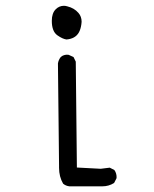

<svg xmlns="http://www.w3.org/2000/svg" viewBox="-20 -553 540 673"><path d="M338.9 100.1Q361.3 100.1 379.9 88.4L388.2 72.3Q388.7 70.3 388.7 68.4Q388.7 53.7 380.9 43L364.7 34.7L333 38.6L249.5 34.2L245.6 -336.9L237.8 -353L220.7 -360.8Q218.8 -361.3 214.6 -361.3Q210.4 -361.3 204.3 -359.6Q198.2 -357.9 192.9 -353Q185.1 -343.3 183.1 -330.6L187 27.3V27.8Q187 31.2 187 35.2Q187 66.4 201.2 90.8Q210.4 98.6 223.1 100.1ZM266.1 -476.6Q266.1 -495.1 254.9 -507.8Q240.2 -524.9 215.8 -530.8Q209.5 -532.7 204.1 -532.7Q187.5 -532.7 175.3 -520.5Q161.6 -506.8 161.6 -480Q161.6 -442.9 181.2 -429.2Q199.2 -416.5 212.9 -414.6Q243.7 -417 256.3 -439Q262.7 -450.2 265.1 -467.3Q266.1 -472.2 266.1 -476.6Z"/></svg>

Font: Bakudai
Style: ExtraLight
Weight: 200
Version: Version 1.48